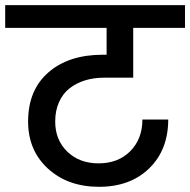

<svg xmlns="http://www.w3.org/2000/svg" viewBox="-44 -760 737 744"><path d="M-23.9 -651.9V-740.2H672.9V-651.9H472.2V-459H359.9Q319.3 -459 285.4 -448.5Q251.5 -438 225.3 -417.5Q199.2 -397 184.6 -364Q169.9 -331.1 169.9 -289.1Q169.9 -217.8 216.8 -172.4Q263.7 -127 337.9 -127Q414.1 -127 460.9 -174.3Q507.8 -221.7 507.8 -296.9H607.9Q607.9 -179.7 534.4 -107.9Q460.9 -36.1 339.8 -36.1Q219.2 -36.1 142.1 -106.4Q64.9 -176.8 64.9 -289.1Q64.9 -411.1 143.6 -479.5Q222.2 -547.9 354 -547.9H369.1V-651.9Z"/></svg>

Font: SVN-Poppins Medium
Style: Regular
Weight: 500
Designer: Ninad Kale (Devanagari), Jonny Pinhorn (Latin)
Foundry: Indian Type Foundry
Version: Version 3.002 2017